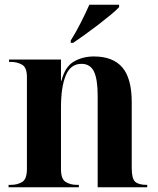

<svg xmlns="http://www.w3.org/2000/svg" viewBox="-20 -786 663 806"><path d="M16 0V-10H26Q53 -10 73 -22Q93 -34 93 -77V-463Q93 -503 72.5 -514.5Q52 -526 27 -526H18V-536H236V-447H238Q253 -506 290 -527.5Q327 -549 374 -549Q454 -549 493.5 -503Q533 -457 533 -357V-81Q533 -36 547.5 -23Q562 -10 595 -10H598V0H390V-384Q390 -453 374.5 -485.5Q359 -518 322 -518Q276 -518 256 -469Q236 -420 236 -336V-76Q236 -34 256 -22Q276 -10 302 -10H311V0ZM277 -616Q298 -649 319 -690.5Q340 -732 355 -766H480V-756Q468 -743 444.5 -723.5Q421 -704 393 -682.5Q365 -661 337 -641Q309 -621 287 -606H277Z"/></svg>

Font: Noto Serif Display SemiCondensed
Style: Bold
Weight: 700
Width: 4
Designer: Monotype Design Team
Foundry: Monotype Imaging Inc.
Version: Version 2.009